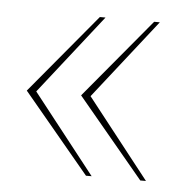

<svg xmlns="http://www.w3.org/2000/svg" viewBox="-36 -535 384 405"><g transform="rotate(5 156.5 -332.0)"><path d="M160 -500H172L40 -332L172 -164H160L20 -332ZM275 -500H287L155 -332L287 -164H275L135 -332Z"/></g></svg>

Font: Dorsa
Style: Regular
Weight: 400
Version: Version 1.002